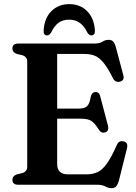

<svg xmlns="http://www.w3.org/2000/svg" viewBox="-20 -916 674 952"><path d="M41.5 -675.5Q41.5 -700 70.5 -700H447.5Q472.5 -700 487.5 -709.2Q502.5 -718.5 518.5 -718.5Q533.5 -718.5 541.2 -710Q549 -701.5 554.5 -682L591.5 -542.5Q598.5 -517 574 -511Q550 -505.5 539 -530.5Q513.5 -580.5 492.5 -606Q471.5 -631.5 449.2 -640Q427 -648.5 397.5 -648.5H263.5V-377.5H369.5Q400 -377.5 412.5 -390.2Q425 -403 430 -436.5Q435.5 -459 453 -459.5Q472 -460.5 477 -438L515.5 -292.5Q521.5 -266 501.5 -259.5Q483 -253.5 470.5 -272.5Q450 -305.5 432.8 -316.5Q415.5 -327.5 382 -327.5H263.5V-102.5Q263.5 -51.5 317 -51.5H408Q439 -51.5 463 -62.2Q487 -73 509.5 -104.2Q532 -135.5 559 -196.5Q568.5 -220 591.5 -215.5Q617 -210.5 609.5 -180L569.5 -20Q564 -1 556 8Q548 17 532.5 17Q517.5 17 502.2 8.5Q487 0 461.5 0H70.5Q41.5 0 41.5 -24.5Q41.5 -43 62 -51L90 -57.5Q115 -65.5 115 -89V-611Q115 -634.5 90 -642.5L62 -649Q41.5 -657 41.5 -675.5ZM323.5 -818.5Q291.5 -818.5 270.2 -803Q249 -787.5 234 -755.5Q224.5 -740.5 214 -740.5Q194 -740.5 196.5 -767Q200.5 -827 235.2 -861.2Q270 -895.5 323.5 -895.5Q377 -895.5 411.5 -861.2Q446 -827 450.5 -767Q452.5 -740.5 432.5 -740.5Q422 -740.5 412.5 -755.5Q383 -818.5 323.5 -818.5Z"/></svg>

Font: Fraunces 72pt Soft SemiBold
Style: Regular
Weight: 600
Version: Version 1.000;[b76b70a41]